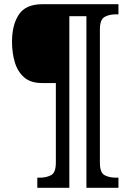

<svg xmlns="http://www.w3.org/2000/svg" viewBox="-20 -780 619 911"><path d="M157 111V63H169Q200 63 222.5 51Q245 39 245 -8V-386H179Q125 -386 94 -413.5Q63 -441 50 -485.5Q37 -530 37 -582Q37 -662 69.5 -711Q102 -760 181 -760H542V-712H530Q498 -712 476 -699.5Q454 -687 454 -640V-8Q454 39 476 51Q498 63 530 63H542V111H390V-703H309V111Z"/></svg>

Font: Noto Serif Tamil SemiCondensed SemiBold
Style: Regular
Weight: 600
Width: 4
Designer: Indian Type Foundry, Tom Grace, and the Monotype Design Team
Foundry: Monotype Imaging Inc.
Version: Version 2.004; ttfautohint (v1.8.4.7-5d5b)